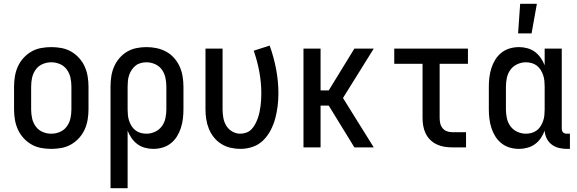

<svg xmlns="http://www.w3.org/2000/svg" viewBox="-20 -776 3040 1011"><path d="M250 8Q223 8 196 3Q169 -2 145.5 -15.5Q122 -29 103.5 -49.5Q85 -70 74 -94.5Q63 -119 58.5 -146Q54 -173 54 -200V-320Q54 -347 58.5 -374Q63 -401 74 -425.5Q85 -450 103.5 -470.5Q122 -491 145.5 -504.5Q169 -518 196 -523Q223 -528 250 -528Q277 -528 304 -523Q331 -518 354.5 -504.5Q378 -491 396.5 -470.5Q415 -450 426 -425.5Q437 -401 441.5 -374Q446 -347 446 -320V-200Q446 -173 441.5 -146Q437 -119 426 -94.5Q415 -70 396.5 -49.5Q378 -29 354.5 -15.5Q331 -2 304 3Q277 8 250 8ZM250 -72Q274 -72 296 -81.5Q318 -91 332 -110.5Q346 -130 351 -153Q356 -176 356 -200V-320Q356 -344 351 -367Q346 -390 332 -409.5Q318 -429 296 -438.5Q274 -448 250 -448Q226 -448 204 -438.5Q182 -429 168 -409.5Q154 -390 149 -367Q144 -344 144 -320V-200Q144 -176 149 -153Q154 -130 168 -110.5Q182 -91 204 -81.5Q226 -72 250 -72Z M562 215V-320Q562 -347 566 -373.5Q570 -400 580.5 -424.5Q591 -449 608.5 -469.5Q626 -490 648.5 -503.5Q671 -517 697.5 -522.5Q724 -528 751 -528Q778 -528 804.5 -522.5Q831 -517 855 -504Q879 -491 897 -470.5Q915 -450 926 -425.5Q937 -401 941.5 -374Q946 -347 946 -320V-200Q946 -175 943 -150.5Q940 -126 932.5 -102.5Q925 -79 912 -58Q899 -37 879.5 -21.5Q860 -6 836 1Q812 8 787 8Q765 8 743 2Q721 -4 703.5 -17Q686 -30 673 -48.5Q660 -67 652 -88V215ZM751 -72Q774 -72 796 -82Q818 -92 832 -111Q846 -130 851 -153.5Q856 -177 856 -200V-320Q856 -343 851 -366.5Q846 -390 832.5 -409Q819 -428 797 -438Q775 -448 751 -448Q736 -448 721 -444Q706 -440 694 -430.5Q682 -421 673.5 -408Q665 -395 660 -380.5Q655 -366 653.5 -350.5Q652 -335 652 -320V-200Q652 -185 653.5 -169.5Q655 -154 660 -139.5Q665 -125 673 -112Q681 -99 693.5 -89.5Q706 -80 721 -76Q736 -72 751 -72Z M1246 8Q1220 8 1194 2Q1168 -4 1145.5 -18Q1123 -32 1106.5 -52.5Q1090 -73 1080 -97.5Q1070 -122 1066 -148Q1062 -174 1062 -200V-520H1152V-200Q1152 -178 1156 -155.5Q1160 -133 1171.5 -114Q1183 -95 1203 -83.5Q1223 -72 1245 -72Q1262 -72 1278 -78Q1294 -84 1305 -96Q1316 -108 1324 -123Q1332 -138 1337.5 -153.5Q1343 -169 1346.5 -185.5Q1350 -202 1352 -218Q1354 -234 1355 -250.5Q1356 -267 1356 -284Q1356 -341 1345.5 -398Q1335 -455 1316 -509L1400 -536Q1422 -475 1434 -411.5Q1446 -348 1446 -284Q1446 -251 1442 -218Q1438 -185 1429.5 -153Q1421 -121 1405.5 -91Q1390 -61 1366.5 -37.5Q1343 -14 1311 -3Q1279 8 1246 8Z M1578 0V-520H1668V-300H1711L1846 -520H1948L1786 -260L1948 0H1846L1711 -220H1668V0Z M2360 0Q2339 0 2318.5 -3.5Q2298 -7 2279 -16Q2260 -25 2245 -40Q2230 -55 2221 -74Q2212 -93 2208.5 -113.5Q2205 -134 2205 -155V-440H2056V-520H2444V-440H2295V-155Q2295 -141 2298 -127Q2301 -113 2310 -101.5Q2319 -90 2332.5 -85Q2346 -80 2360 -80H2434V0Z M2708 -600 2719 -756H2807L2779 -600ZM2713 8Q2688 8 2664 1Q2640 -6 2620.5 -21.5Q2601 -37 2588 -58Q2575 -79 2567.5 -102.5Q2560 -126 2557 -150.5Q2554 -175 2554 -200V-320Q2554 -345 2557 -369.5Q2560 -394 2567.5 -417.5Q2575 -441 2588 -462Q2601 -483 2620.5 -498.5Q2640 -514 2664 -521Q2688 -528 2713 -528Q2735 -528 2757 -522Q2779 -516 2796.5 -503Q2814 -490 2827 -471.5Q2840 -453 2848 -432V-520H2938V-99Q2938 -93 2939.5 -88Q2941 -83 2945 -79Q2949 -75 2954 -73.5Q2959 -72 2965 -72H2981V8H2965Q2944 8 2923 3Q2902 -2 2885 -15Q2868 -28 2858.5 -47.5Q2849 -67 2848 -88Q2840 -67 2827.5 -48.5Q2815 -30 2797 -17Q2779 -4 2757 2Q2735 8 2713 8ZM2749 -72Q2764 -72 2779 -76Q2794 -80 2806.5 -89.5Q2819 -99 2827 -112Q2835 -125 2840 -139.5Q2845 -154 2846.5 -169.5Q2848 -185 2848 -200V-320Q2848 -335 2846.5 -350.5Q2845 -366 2840 -380.5Q2835 -395 2827 -408Q2819 -421 2806.5 -430.5Q2794 -440 2779 -444Q2764 -448 2749 -448Q2726 -448 2704 -438Q2682 -428 2668 -409Q2654 -390 2649 -366.5Q2644 -343 2644 -320V-200Q2644 -177 2649 -153.5Q2654 -130 2668 -111Q2682 -92 2704 -82Q2726 -72 2749 -72Z"/></svg>

Font: Iosevka SS18 Medium
Style: Regular
Weight: 500
Monospace: yes
Designer: Belleve Invis
Foundry: Belleve Invis
Version: Version 25.1.1; ttfautohint (v1.8.4)